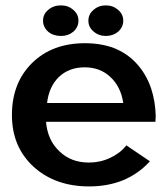

<svg xmlns="http://www.w3.org/2000/svg" viewBox="-20 -668 608 699"><path d="M428.7 -592.8Q428.7 -616.2 410.2 -631.8Q391.6 -648.4 365.2 -648.4Q338.9 -648.4 320.3 -631.8Q301.8 -616.2 301.8 -592.8Q301.8 -569.3 320.3 -553.7Q338.9 -537.1 365.2 -537.1Q391.6 -537.1 410.2 -552.7Q428.7 -569.3 428.7 -592.8ZM265.6 -592.8Q265.6 -616.2 247.1 -631.8Q228.5 -648.4 202.1 -648.4Q173.8 -648.4 155.3 -631.8Q136.7 -616.2 136.7 -592.8Q136.7 -569.3 155.3 -552.7Q173.8 -537.1 202.1 -537.1Q228.5 -537.1 247.1 -552.7Q265.6 -569.3 265.6 -592.8ZM545.9 -226.6Q546.9 -236.3 546.9 -245.1Q545.9 -297.9 530.3 -345.7Q511.7 -400.4 474.6 -439.5Q441.4 -474.6 394.5 -493.2Q347.7 -510.7 289.1 -510.7Q169.9 -510.7 96.7 -438.5Q23.4 -366.2 23.4 -249Q23.4 -133.8 101.6 -61.5Q180.7 10.7 304.7 10.7Q372.1 10.7 427.7 -11.7Q482.4 -34.2 524.4 -79.1Q524.4 -79.1 524.4 -80.1Q525.4 -81.1 525.4 -81.1Q525.4 -81.1 513.7 -88.9Q502.9 -95.7 489.3 -105.5Q471.7 -117.2 456.1 -127.9Q440.4 -138.7 440.4 -138.7Q440.4 -138.7 439.5 -138.7Q439.5 -137.7 439.5 -137.7Q415 -108.4 379.9 -92.8Q344.7 -76.2 303.7 -76.2Q238.3 -76.2 196.3 -117.2Q153.3 -157.2 147.5 -224.6Q147.5 -224.6 157.2 -224.6Q168 -224.6 185.5 -224.6Q218.8 -224.6 270.5 -224.6Q323.2 -224.6 376 -224.6Q442.4 -224.6 494.1 -224.6Q545.9 -224.6 545.9 -224.6Q545.9 -224.6 545.9 -225.6Q545.9 -226.6 545.9 -226.6ZM151.4 -293Q158.2 -352.5 194.3 -387.7Q231.4 -422.9 288.1 -422.9Q344.7 -422.9 381.8 -387.7Q419.9 -352.5 428.7 -293Q428.7 -293 393.6 -293Q357.4 -293 310.5 -293Q253.9 -293 202.1 -293Q151.4 -293 151.4 -293Z"/></svg>

Font: umazing
Style: Display
Weight: 400
Designer: umazing